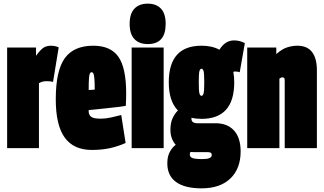

<svg xmlns="http://www.w3.org/2000/svg" viewBox="-20 -810 1770 1050"><path d="M177 -550V-505Q199 -535 215.5 -547.5Q232 -560 261 -560Q268 -560 277.5 -558.5Q287 -557 301 -551L270 -362Q260 -365 250 -365.5Q240 -366 235 -366Q224 -366 214.5 -364Q205 -362 193 -355V0H19V-550Z M482 10Q383 10 334 -57.5Q285 -125 285 -267Q285 -424 334.5 -492Q384 -560 490 -560Q585 -560 627.5 -499.5Q670 -439 670 -299Q670 -288 669.5 -267.5Q669 -247 668 -231Q649 -228 621 -224.5Q593 -221 563 -218Q533 -215 506.5 -212Q480 -209 465 -208V-200Q465 -184 477 -172.5Q489 -161 531 -161Q558 -161 587 -167.5Q616 -174 643 -181L667 -28Q624 -9 580 0.5Q536 10 482 10ZM465 -318Q470 -318 480 -318.5Q490 -319 498 -320Q498 -361 496 -381.5Q494 -402 490.5 -408.5Q487 -415 481 -415Q475 -415 471.5 -408Q468 -401 466.5 -380.5Q465 -360 465 -318Z M788 -569Q741 -569 715 -596.5Q689 -624 689 -679Q689 -735 715 -762.5Q741 -790 788 -790Q835 -790 860.5 -762.5Q886 -735 886 -679Q886 -569 788 -569ZM700 0V-550H875V0Z M1082 -160Q1052 -160 1027 -166Q1027 -163 1027 -160Q1027 -136 1061 -136H1159Q1224 -136 1260 -96Q1296 -56 1296 18Q1296 112 1240 166Q1184 220 1082 220Q991 220 943 185.5Q895 151 895 83Q895 45 909 20Q923 -5 941 -18Q912 -51 912 -100Q912 -137 923.5 -162.5Q935 -188 953 -206Q903 -256 903 -360Q903 -560 1082 -560Q1140 -560 1180 -538Q1211 -589 1260 -589Q1292 -589 1319 -574L1291 -415Q1285 -417 1279 -418Q1273 -419 1265 -419Q1261 -419 1256 -417Q1261 -391 1261 -360Q1261 -160 1082 -160ZM1082 -286Q1090 -286 1093.5 -300Q1097 -314 1097 -360Q1097 -407 1093.5 -420.5Q1090 -434 1082 -434Q1074 -434 1070.5 -420.5Q1067 -407 1067 -360Q1067 -314 1070.5 -300Q1074 -286 1082 -286ZM1018 35Q1018 49 1033 54.5Q1048 60 1088 60Q1138 60 1138 38Q1138 29 1133 25.5Q1128 22 1114 22H1042Q1031 22 1022 21Q1018 25 1018 35Z M1332 0V-550H1491V-514Q1522 -542 1550.5 -551Q1579 -560 1606 -560Q1660 -560 1686.5 -525.5Q1713 -491 1713 -426V0H1537V-371Q1537 -382 1532.5 -384.5Q1528 -387 1525 -387Q1517 -387 1508 -380V0Z"/></svg>

Font: Georama ExtraCondensed Black
Style: Regular
Weight: 900
Width: 2
Designer: Jean-Baptiste Levee
Foundry: Production Type
Version: Version 1.000